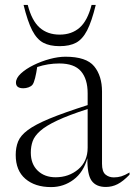

<svg xmlns="http://www.w3.org/2000/svg" viewBox="-20 -752 548 782"><path d="M411 9.5Q371.5 9.5 353.2 -15.8Q335 -41 336 -108Q320 -50.5 279.5 -20.2Q239 10 188 10Q122.5 10 83.2 -23.8Q44 -57.5 44 -121Q44 -151.5 53.8 -175.8Q63.5 -200 93.2 -222.2Q123 -244.5 181.5 -268.8Q240 -293 337 -324V-372Q337 -430 309.8 -461.8Q282.5 -493.5 221.5 -493.5Q175.5 -493.5 131.5 -479Q128 -454.5 123 -434.2Q118 -414 112 -406.5Q106.5 -400 96 -396.2Q85.5 -392.5 75 -392.5Q45 -392.5 45 -415.5Q45 -434 65.2 -452.8Q85.5 -471.5 117 -487Q148.5 -502.5 183 -511.8Q217.5 -521 246.5 -521Q331.5 -521 363.5 -482Q395.5 -443 395.5 -379V-85Q395.5 -53 409.5 -41.2Q423.5 -29.5 443.5 -29.5Q460 -29.5 474 -33.8Q488 -38 507.5 -49.5V-40.5Q481.5 -13.5 459 -2Q436.5 9.5 411 9.5ZM105.5 -130.5Q105.5 -84 133.5 -57Q161.5 -30 206.5 -30Q260 -30 298.5 -62.2Q337 -94.5 337 -150.5V-308Q259.5 -283 213.2 -261.2Q167 -239.5 143.8 -218.8Q120.5 -198 113 -176.8Q105.5 -155.5 105.5 -130.5ZM223 -611Q272 -611 304.2 -639.2Q336.5 -667.5 353 -732H370Q353.5 -664.5 334.8 -628.2Q316 -592 289.8 -578Q263.5 -564 223 -564Q182.5 -564 156.2 -578Q130 -592 111.2 -628.2Q92.5 -664.5 76 -732H93Q109.5 -667.5 141.8 -639.2Q174 -611 223 -611Z"/></svg>

Font: Newsreader Display Light
Style: Regular
Weight: 300
Designer: Hugues Gentile
Foundry: Production Type
Version: Version 1.001